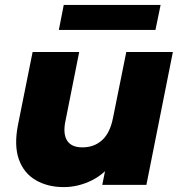

<svg xmlns="http://www.w3.org/2000/svg" viewBox="-20 -754 732 783"><path d="M240 9Q174 9 125.5 -19.5Q77 -48 57 -104Q37 -160 53 -243L113 -542H303L247 -261Q236 -209 253.5 -181Q271 -153 316 -153Q364 -153 396.5 -182.5Q429 -212 441 -274L495 -542H685L577 0H397L428 -153L452 -109Q413 -48 356.5 -19.5Q300 9 240 9ZM220 -632 240 -734H635L614 -632Z"/></svg>

Font: Montserrat Thin ExtraBold
Style: Italic
Weight: 800
Italic angle: -11.3°
Version: Version 9.000